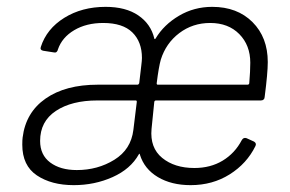

<svg xmlns="http://www.w3.org/2000/svg" viewBox="-20 -532 846 560"><path d="M45 -110Q45 -124 46 -131Q55 -204 113 -244.5Q171 -285 265 -285H381Q384 -285 386 -289L392 -340Q394 -356 394 -363Q394 -410 366 -437.5Q338 -465 281 -465Q232 -465 196.5 -444Q161 -423 149 -388Q148 -383 145 -380.5Q142 -378 138 -379L106 -384Q96 -386 99 -395Q116 -448 167.5 -480Q219 -512 288 -512Q347 -512 383.5 -487Q420 -462 430 -420Q430 -418 431.5 -418Q433 -418 434 -420Q458 -460 502 -486Q546 -512 599 -512Q672 -512 716.5 -467.5Q761 -423 761 -351Q761 -319 752 -250Q752 -245 749 -242Q746 -239 741 -239H435Q431 -239 430 -235L422 -156Q417 -101 453 -71.5Q489 -42 547 -42Q594 -42 629.5 -63.5Q665 -85 685 -123Q690 -132 699 -129L721 -119Q729 -114 725 -106Q700 -55 650 -23.5Q600 8 536 8Q480 8 440.5 -15.5Q401 -39 388 -81Q388 -83 387 -83.5Q386 -84 385 -82Q361 -39 308.5 -15.5Q256 8 195 8Q130 8 87.5 -20.5Q45 -49 45 -110ZM440 -285H702Q706 -285 707 -289Q710 -325 710 -349Q710 -400 678 -432.5Q646 -465 593 -465Q542 -465 503 -435.5Q464 -406 449 -358Q443 -337 437 -289Q437 -285 440 -285ZM369 -153 379 -235Q379 -239 376 -239H264Q189 -239 143 -208.5Q97 -178 97 -121Q97 -80 126.5 -58Q156 -36 204 -36Q265 -36 313.5 -66Q362 -96 369 -153Z"/></svg>

Font: Barlow Light
Style: Italic
Weight: 300
Italic angle: -7°
Designer: Jeremy Tribby
Foundry: Tribby Type
Version: Version 1.408